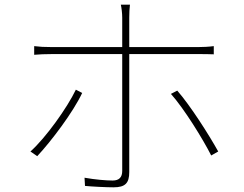

<svg xmlns="http://www.w3.org/2000/svg" viewBox="-20 -787 1040 820"><path d="M139 -120C198 -183 292 -307 331 -390L304 -404C267 -327 176 -199 110 -140ZM829 -556C850 -556 871 -556 893 -555V-590C870 -587 847 -586 828 -586H532V-712C532 -730 533 -753 535 -767H496C499 -755 502 -730 502 -712V-586H199C167 -586 152 -587 126 -590V-553C151 -555 169 -556 200 -556H502V-57C502 -30 489 -16 461 -16C433 -16 386 -20 341 -28L343 7C374 10 434 13 465 13C515 13 532 -5 532 -52V-556ZM710 -386C767 -322 846 -194 882 -123L912 -140C872 -212 793 -336 737 -400Z"/></svg>

Font: Source Han Sans CN ExtraLight
Style: Regular
Weight: 250
Designer: Ryoko NISHIZUKA (kana & ideographs); Paul D. Hunt (Latin, Greek & Cyrillic); Wenlong ZHANG (bopomofo); Sandoll Communica
Foundry: Adobe Systems Incorporated
Version: Version 1.004;PS 1.004;hotconv 16.6.51;makeotf.lib2.5.65220